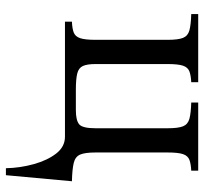

<svg xmlns="http://www.w3.org/2000/svg" viewBox="-40 -440 675 634"><g transform="rotate(90 297.0 -122.5)"><path d="M111 -339Q111 -374 104.5 -390Q98 -406 79.5 -411Q61 -416 26 -417V-440H251V-417Q229 -416 215.5 -411Q202 -406 196.5 -390Q191 -374 191 -339V-101Q191 -73 197.5 -59Q204 -45 222.5 -40.5Q241 -36 276 -36H343Q377 -36 390 -47Q403 -58 403 -101V-339Q403 -374 396.5 -390Q390 -406 371.5 -411Q353 -416 318 -417V-440H543V-417Q521 -416 507.5 -411Q494 -406 488.5 -390Q483 -374 483 -339V-101Q483 -66 490 -50Q497 -34 517.5 -29Q538 -24 578 -23L558 195H535Q534 148 521.5 103Q509 58 486.5 29Q464 0 431 0H51V-23Q74 -24 87 -29Q100 -34 105.5 -50Q111 -66 111 -101Z"/></g></svg>

Font: Bona Nova
Style: Regular
Weight: 400
Designer: Mateusz Machalski
Foundry: Capitalics
Version: Version 4.001; ttfautohint (v1.8.3)